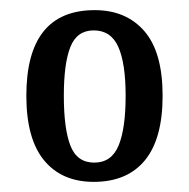

<svg xmlns="http://www.w3.org/2000/svg" viewBox="-20 -739 373 379"><path d="M165 -380Q102 -380 67 -422.5Q32 -465 32 -550Q32 -719 167 -719Q229 -719 265 -677.5Q301 -636 301 -550Q301 -465 266 -422.5Q231 -380 165 -380ZM166 -418Q200 -418 214 -451.5Q228 -485 228 -550Q228 -614 213.5 -646.5Q199 -679 165 -679Q132 -679 119 -646.5Q106 -614 106 -550Q106 -485 119 -451.5Q132 -418 166 -418Z"/></svg>

Font: Noto Serif Lao ExtraCondensed Medium
Style: Regular
Weight: 500
Width: 2
Designer: Monotype Design Team
Foundry: Monotype Imaging Inc.
Version: Version 2.003; ttfautohint (v1.8.4.7-5d5b)